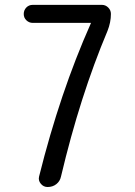

<svg xmlns="http://www.w3.org/2000/svg" viewBox="-20 -750 540 770"><path d="M111.3 -658.2Q96.7 -658.2 85.9 -668.5Q75.2 -678.7 75.2 -693.8Q75.2 -709 85.4 -719.7Q95.7 -730.5 111.3 -730.5H388.7Q403.3 -730.5 414.1 -719.7Q424.8 -709 424.8 -694.3Q424.8 -660.2 411.1 -626Q300.8 -364.3 224.6 -42Q220.7 -23.4 206.1 -11.7Q191.4 0 170.9 0Q154.3 0 143.6 -13.2Q132.8 -26.4 136.7 -42Q220.7 -378.9 343.8 -655.3Q343.8 -656.2 344.2 -656.2Q344.7 -656.2 344.7 -657.2Q344.7 -658.2 343.8 -658.2Z"/></svg>

Font: Rounded Mgen+ 2m regular
Style: Regular
Weight: 400
Designer: [Source Han Sans]
Ryoko NISHIZUKA  (kana & ideographs); Paul D. Hunt (Latin, Greek & Cyrillic); Wenlong ZHANG  (bopomofo
Version: Version 1.059.20150602